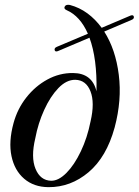

<svg xmlns="http://www.w3.org/2000/svg" viewBox="-20 -763 574 794"><path d="M454 -235.5Q420.5 -113.5 346.5 -51Q272.5 11.5 180.5 11Q120 10.5 80 -23.8Q40 -58 27.5 -117.5Q15 -177 36 -254Q52 -313 89 -360Q126 -407 176 -434.2Q226 -461.5 282 -461Q361 -460.5 379 -385.5Q382 -520.5 350 -607L219 -551.5Q208 -547.5 206 -556Q204 -565 215.5 -569.5L343.5 -623.5Q311.5 -696.5 255.5 -721Q243 -726.5 247.5 -735.5Q252 -745.5 269 -742.5Q308.5 -732 341.5 -707.8Q374.5 -683.5 400.5 -648L519.5 -698.5Q531.5 -703 533.5 -694Q535.5 -685 523.5 -680.5L411 -632.5Q458 -559 471.2 -454Q484.5 -349 454 -235.5ZM191.5 -15.5Q222 -15 254.8 -48Q287.5 -81 314.2 -137Q341 -193 354.5 -261Q372.5 -338.5 354.2 -385.2Q336 -432 291.5 -433Q255 -433.5 221.5 -398.8Q188 -364 162.8 -308.5Q137.5 -253 126 -191.5Q107 -112.5 127 -64.5Q147 -16.5 191.5 -15.5Z"/></svg>

Font: Fraunces 72pt S000
Style: Italic
Weight: 400
Italic angle: -16°
Version: Version 1.000; ttfautohint (v1.8.3)